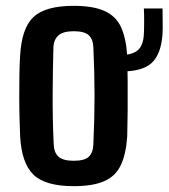

<svg xmlns="http://www.w3.org/2000/svg" viewBox="-20 -629 578 658"><path d="M233 9Q135 9 94.5 -30.5Q54 -70 49 -162Q48 -187 47 -222.5Q46 -258 46 -297Q46 -336 46.5 -373.5Q47 -411 49 -438Q54 -532 94.5 -570.5Q135 -609 233 -609Q299 -609 338 -591.5Q377 -574 394.5 -536.5Q412 -499 416 -438Q417 -403 417.5 -352.5Q418 -302 417.5 -250.5Q417 -199 416 -162Q412 -101 394 -63Q376 -25 337 -8Q298 9 233 9ZM233 -78Q270 -78 284.5 -92Q299 -106 300 -135Q304 -224 304 -301.5Q304 -379 300 -466Q299 -495 284 -508.5Q269 -522 233 -522Q196 -522 180 -507.5Q164 -493 163 -465Q161 -394 160.5 -307.5Q160 -221 164 -135Q165 -106 180.5 -92Q196 -78 233 -78ZM396 -384Q388 -384 378.5 -384.5Q369 -385 361 -386V-441Q370 -440 379 -439.5Q388 -439 397 -440Q437 -442 454 -458.5Q471 -475 473 -511Q474 -530 474 -557.5Q474 -585 473 -600H537Q537 -583 537.5 -556Q538 -529 537 -512Q532 -443 500 -413.5Q468 -384 396 -384Z"/></svg>

Font: Big Shoulders Text
Style: Bold
Weight: 700
Designer: Patric King
Foundry: XO Type Co
Version: Version 1.000; ttfautohint (v1.8.2)